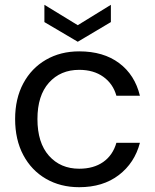

<svg xmlns="http://www.w3.org/2000/svg" viewBox="-20 -771 647 800"><path d="M43 -275Q43 -360 77 -423.5Q111 -487 171.5 -522Q232 -557 310 -557Q411 -557 476.5 -508Q542 -459 563 -372H465Q451 -422 410.5 -451Q370 -480 310 -480Q232 -480 184 -426.5Q136 -373 136 -275Q136 -176 184 -122Q232 -68 310 -68Q370 -68 410 -96Q450 -124 465 -176H563Q541 -92 475 -41.5Q409 9 310 9Q232 9 171.5 -26Q111 -61 77 -125Q43 -189 43 -275ZM442 -679 304 -597 165 -679V-751L304 -666L442 -751Z"/></svg>

Font: Fz Poppins
Style: Regular
Weight: 400
Designer: Ninad Kale (Devanagari), Jonny Pinhorn (Latin)
Foundry: Indian Type Foundry
Version: Vit hóa bi Vntype.Com & FontZin.Com